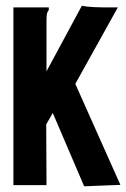

<svg xmlns="http://www.w3.org/2000/svg" viewBox="-20 -649 442 673"><path d="M165 -253 142 -213 143 0H27V-623H151V-614Q146 -608 144.5 -600.5Q143 -593 143 -577V-399L267 -629Q284 -625 310 -624Q336 -623 347 -623H393L244 -355L402 -1L275 4Z"/></svg>

Font: Inconsolata Condensed Black
Style: Regular
Weight: 900
Width: 3
Monospace: yes
Designer: Raph Levien, Cyreal, Brenton Simpson
Foundry: Raph Levien, Cyreal, Google
Version: Version 3.001; ttfautohint (v1.8.2.53-6de2)